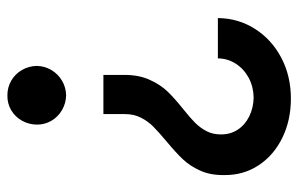

<svg xmlns="http://www.w3.org/2000/svg" viewBox="-158 -410 775 498"><g transform="rotate(-90 229.0 -160.5)"><path d="M194.3 -71.3Q172.9 -54.2 159.9 -41.3Q147 -28.3 138.4 -12Q129.9 4.4 129.9 24.4Q129.4 49.3 141.8 68.6Q154.3 87.9 176.5 98.9Q198.7 109.9 225.6 110.4Q253.4 109.9 276.4 97.7Q299.3 85.4 313 64.5Q326.7 43.5 327.1 17.6H431.6Q431.2 70.3 403.8 113.5Q376.5 156.7 329.1 181.9Q281.7 207 222.7 207Q166.5 207 121.1 184.8Q75.7 162.6 49.8 123.3Q23.9 84 24.4 34.2Q23.9 -1.5 35.9 -28.1Q47.9 -54.7 65.2 -73Q82.5 -91.3 111.3 -115.2Q136.2 -136.2 149.9 -149.7Q163.6 -163.1 173.1 -181.6Q182.6 -200.2 182.6 -223.6V-279.3H284.2V-224.6Q284.2 -187 271.5 -159.2Q258.8 -131.3 241.2 -113Q223.6 -94.7 194.3 -71.3ZM307.6 -452.1Q307.1 -431.6 296.9 -414.3Q286.6 -397 269.3 -386.7Q252 -376.5 231.4 -376Q210.4 -376.5 192.9 -386.7Q175.3 -397 165.3 -414.1Q155.3 -431.2 155.3 -451.2Q155.3 -472.2 165.3 -490.2Q175.3 -508.3 192.9 -518.6Q210.4 -528.8 231.4 -528.3Q252 -528.3 269.3 -518.3Q286.6 -508.3 296.9 -490.7Q307.1 -473.1 307.6 -452.1Z"/></g></svg>

Font: Reddit Sans Vanilla SemiBold
Style: Regular
Weight: 600
Designer: Stephen Hutchings
Foundry: Reddit
Version: Version 1.013